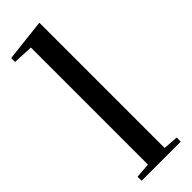

<svg xmlns="http://www.w3.org/2000/svg" viewBox="-258 -783 799 799"><g transform="rotate(-45 142.0 -383.0)"><path d="M27 0H257V-24L191 -29V-766L4 -745V-722L93 -718V-29L27 -24Z"/></g></svg>

Font: Rufina
Style: Regular
Weight: 400
Designer: Martin Sommaruga
Foundry: Martin Sommaruga
Version: Version